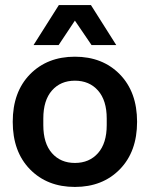

<svg xmlns="http://www.w3.org/2000/svg" viewBox="-20 -736 598 766"><path d="M458 -60.5Q389.2 9.8 278.8 9.8Q168.5 9.8 99.6 -60.5Q30.8 -130.9 30.8 -250Q30.8 -369.1 99.6 -439.5Q168.5 -509.8 278.8 -509.8Q389.2 -509.8 458 -439.5Q526.9 -369.1 526.9 -250Q526.9 -130.9 458 -60.5ZM113.8 -556.2 214.8 -715.8H342.8L443.8 -556.2H345.2L278.8 -653.8L213.9 -556.2ZM152.8 -236.8Q152.8 -164.1 187.3 -125Q221.7 -85.9 278.8 -85.9Q336.4 -85.9 371.1 -125.2Q405.8 -164.6 405.8 -236.8V-263.2Q405.8 -335.4 371.1 -374.8Q336.4 -414.1 278.8 -414.1Q221.7 -414.1 187.3 -375Q152.8 -335.9 152.8 -263.2Z"/></svg>

Font: TASA Orbiter Display SemiBold
Style: Regular
Weight: 600
Designer: Weizhong Zhang
Version: Version 1.000;Glyphs 3.1.2 (3151)